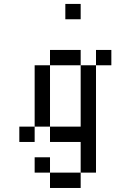

<svg xmlns="http://www.w3.org/2000/svg" viewBox="-20 -712 578 963"><path d="M76.9 -76.9H153.8V0H76.9ZM153.8 -153.8H230.8V-76.9H153.8ZM153.8 -230.8H230.8V-153.8H153.8ZM153.8 -307.7H230.8V-230.8H153.8ZM153.8 -384.6H230.8V-307.7H153.8ZM230.8 -461.5H307.7V-384.6H230.8ZM307.7 -461.5H384.6V-384.6H307.7ZM461.5 -461.5H538.5V-384.6H461.5ZM384.6 -384.6H461.5V-307.7H384.6ZM384.6 -307.7H461.5V-230.8H384.6ZM384.6 -230.8H461.5V-153.8H384.6ZM384.6 -76.9H461.5V0H384.6ZM384.6 0H461.5V76.9H384.6ZM384.6 76.9H461.5V153.8H384.6ZM307.7 153.8H384.6V230.8H307.7ZM230.8 153.8H307.7V230.8H230.8ZM153.8 76.9H230.8V153.8H153.8ZM384.6 -153.8H461.5V-76.9H384.6ZM230.8 -76.9H307.7V0H230.8ZM307.7 -76.9H384.6V0H307.7ZM307.7 -692.3H384.6V-615.4H307.7Z"/></svg>

Font: Jacquarda Bastarda 9
Style: Regular
Weight: 400
Designer: Sarah Cadigan-Fried
Version: Version 1.000; ttfautohint (v1.8.4.7-5d5b)